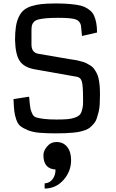

<svg xmlns="http://www.w3.org/2000/svg" viewBox="-20 -759 670 1110"><path d="M58 0ZM558 -213Q558 -182 556.5 -156Q555 -130 549.5 -109Q544 -88 538.5 -72Q533 -56 522 -43.5Q511 -31 500.5 -22Q490 -13 473 -7Q456 -1 440.5 2.5Q425 6 401.5 8Q378 10 357 11Q336 12 305 12Q247 12 207.5 8.5Q168 5 140.5 -6.5Q113 -18 98 -30Q83 -42 74 -68Q65 -94 62.5 -118Q60 -142 58 -186L148 -200Q150 -189 151 -170Q154 -140 157 -127.5Q160 -115 167.5 -99.5Q175 -84 191.5 -79.5Q208 -75 235 -71.5Q262 -68 307 -68Q344 -68 368 -70Q392 -72 410 -78Q428 -84 437.5 -92Q447 -100 452.5 -116.5Q458 -133 459.5 -150.5Q461 -168 460 -197Q460 -262 453.5 -286.5Q447 -311 425 -315L182 -358Q119 -369 94 -406.5Q69 -444 67 -528Q67 -573 72 -605Q77 -637 88.5 -661Q100 -685 116.5 -699.5Q133 -714 160.5 -723Q188 -732 221 -735.5Q254 -739 302 -739Q341 -739 369 -737Q397 -735 424 -731Q451 -727 468.5 -719Q486 -711 501 -698.5Q516 -686 524 -668Q532 -650 536.5 -626.5Q541 -603 541 -571L454 -551Q449 -605 448 -612Q442 -637 420 -646Q395 -656 318 -656Q275 -656 247.5 -653.5Q220 -651 202.5 -646.5Q185 -642 176.5 -633Q168 -624 165 -613.5Q162 -603 162 -585V-501Q162 -455 202 -448L377 -418Q401 -415 416 -412Q431 -409 450 -404Q469 -399 479.5 -393.5Q490 -388 503 -380Q516 -372 523.5 -361.5Q531 -351 538.5 -337Q546 -323 550 -305Q554 -287 556 -264.5Q558 -242 558 -213ZM307 62Q346 62 368.5 90.5Q391 119 391 167Q391 232 347 281.5Q303 331 238 331V301Q266 300 283.5 277.5Q301 255 301 221Q231 217 231 138Q231 113 252.5 87.5Q274 62 307 62Z"/></svg>

Font: Myanmar Chatu
Style: Regular
Weight: 400
Designer: Danh Hong
Foundry: Google Inc.
Version: Version 2.00 November 20, 2015